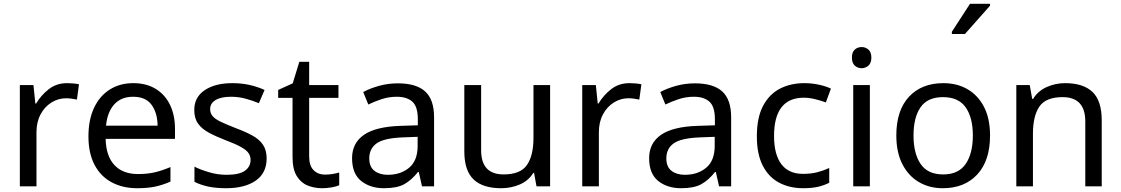

<svg xmlns="http://www.w3.org/2000/svg" viewBox="-20 -986 5931 1016"><path d="M335 -546Q350 -546 367.5 -544.5Q385 -543 398 -540L387 -459Q374 -462 358.5 -464Q343 -466 329 -466Q288 -466 252 -443.5Q216 -421 194.5 -380.5Q173 -340 173 -286V0H85V-536H157L167 -438H171Q197 -482 238 -514Q279 -546 335 -546Z M685 -546Q754 -546 803.5 -516Q853 -486 879.5 -431.5Q906 -377 906 -304V-251H539Q541 -160 585.5 -112.5Q630 -65 710 -65Q761 -65 800.5 -74.5Q840 -84 882 -102V-25Q841 -7 801 1.5Q761 10 706 10Q630 10 571.5 -21Q513 -52 480.5 -113.5Q448 -175 448 -264Q448 -352 477.5 -415Q507 -478 560.5 -512Q614 -546 685 -546ZM684 -474Q621 -474 584.5 -433.5Q548 -393 541 -321H814Q813 -389 782 -431.5Q751 -474 684 -474Z M1391 -148Q1391 -70 1333 -30Q1275 10 1177 10Q1121 10 1080.5 1Q1040 -8 1009 -24V-104Q1041 -88 1086.5 -74.5Q1132 -61 1179 -61Q1246 -61 1276 -82.5Q1306 -104 1306 -140Q1306 -160 1295 -176Q1284 -192 1255.5 -208Q1227 -224 1174 -244Q1122 -264 1085 -284Q1048 -304 1028 -332Q1008 -360 1008 -404Q1008 -472 1063.5 -509Q1119 -546 1209 -546Q1258 -546 1300.5 -536.5Q1343 -527 1380 -510L1350 -440Q1316 -454 1279 -464Q1242 -474 1203 -474Q1149 -474 1120.5 -456.5Q1092 -439 1092 -409Q1092 -387 1105 -371.5Q1118 -356 1148.5 -341.5Q1179 -327 1230 -307Q1281 -288 1317 -268Q1353 -248 1372 -219.5Q1391 -191 1391 -148Z M1700 -62Q1720 -62 1741 -65.5Q1762 -69 1775 -73V-6Q1761 1 1735 5.5Q1709 10 1685 10Q1643 10 1607.5 -4.5Q1572 -19 1550 -55Q1528 -91 1528 -156V-468H1452V-510L1529 -545L1564 -659H1616V-536H1771V-468H1616V-158Q1616 -109 1639.5 -85.5Q1663 -62 1700 -62Z M2085 -545Q2183 -545 2230 -502Q2277 -459 2277 -365V0H2213L2196 -76H2192Q2157 -32 2118.5 -11Q2080 10 2012 10Q1939 10 1891 -28.5Q1843 -67 1843 -149Q1843 -229 1906 -272.5Q1969 -316 2100 -320L2191 -323V-355Q2191 -422 2162 -448Q2133 -474 2080 -474Q2038 -474 2000 -461.5Q1962 -449 1929 -433L1902 -499Q1937 -518 1985 -531.5Q2033 -545 2085 -545ZM2111 -259Q2011 -255 1972.5 -227Q1934 -199 1934 -148Q1934 -103 1961.5 -82Q1989 -61 2032 -61Q2100 -61 2145 -98.5Q2190 -136 2190 -214V-262Z M2891 -536V0H2819L2806 -71H2802Q2776 -29 2730 -9.5Q2684 10 2632 10Q2535 10 2486 -36.5Q2437 -83 2437 -185V-536H2526V-191Q2526 -63 2645 -63Q2734 -63 2768.5 -113Q2803 -163 2803 -257V-536Z M3311 -546Q3326 -546 3343.5 -544.5Q3361 -543 3374 -540L3363 -459Q3350 -462 3334.5 -464Q3319 -466 3305 -466Q3264 -466 3228 -443.5Q3192 -421 3170.5 -380.5Q3149 -340 3149 -286V0H3061V-536H3133L3143 -438H3147Q3173 -482 3214 -514Q3255 -546 3311 -546Z M3657 -545Q3755 -545 3802 -502Q3849 -459 3849 -365V0H3785L3768 -76H3764Q3729 -32 3690.5 -11Q3652 10 3584 10Q3511 10 3463 -28.5Q3415 -67 3415 -149Q3415 -229 3478 -272.5Q3541 -316 3672 -320L3763 -323V-355Q3763 -422 3734 -448Q3705 -474 3652 -474Q3610 -474 3572 -461.5Q3534 -449 3501 -433L3474 -499Q3509 -518 3557 -531.5Q3605 -545 3657 -545ZM3683 -259Q3583 -255 3544.5 -227Q3506 -199 3506 -148Q3506 -103 3533.5 -82Q3561 -61 3604 -61Q3672 -61 3717 -98.5Q3762 -136 3762 -214V-262Z M4230 10Q4159 10 4103.5 -19Q4048 -48 4016.5 -109Q3985 -170 3985 -265Q3985 -364 4018 -426Q4051 -488 4107.5 -517Q4164 -546 4236 -546Q4277 -546 4315 -537.5Q4353 -529 4377 -517L4350 -444Q4326 -453 4294 -461Q4262 -469 4234 -469Q4076 -469 4076 -266Q4076 -169 4114.5 -117.5Q4153 -66 4229 -66Q4273 -66 4306.5 -75Q4340 -84 4368 -97V-19Q4341 -5 4308.5 2.5Q4276 10 4230 10Z M4540 -737Q4560 -737 4575.5 -723.5Q4591 -710 4591 -681Q4591 -653 4575.5 -639Q4560 -625 4540 -625Q4518 -625 4503 -639Q4488 -653 4488 -681Q4488 -710 4503 -723.5Q4518 -737 4540 -737ZM4583 -536V0H4495V-536Z M5219 -269Q5219 -136 5151.5 -63Q5084 10 4969 10Q4898 10 4842.5 -22.5Q4787 -55 4755 -117.5Q4723 -180 4723 -269Q4723 -402 4790 -474Q4857 -546 4972 -546Q5045 -546 5100.5 -513.5Q5156 -481 5187.5 -419.5Q5219 -358 5219 -269ZM4814 -269Q4814 -174 4851.5 -118.5Q4889 -63 4971 -63Q5052 -63 5090 -118.5Q5128 -174 5128 -269Q5128 -364 5090 -418Q5052 -472 4970 -472Q4888 -472 4851 -418Q4814 -364 4814 -269ZM5017 -806V-818L5113 -966H5219V-956L5086 -806Z M5616 -546Q5712 -546 5761 -499.5Q5810 -453 5810 -349V0H5723V-343Q5723 -472 5603 -472Q5514 -472 5480 -422Q5446 -372 5446 -278V0H5358V-536H5429L5442 -463H5447Q5473 -505 5519 -525.5Q5565 -546 5616 -546Z"/></svg>

Font: Noto Sans Tifinagh Azawagh
Style: Regular
Weight: 400
Designer: JamraPatel
Foundry: JamraPatel LLC
Version: Version 2.006; ttfautohint (v1.8.4.7-5d5b)